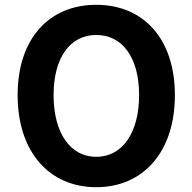

<svg xmlns="http://www.w3.org/2000/svg" viewBox="-20 -774 810 808"><path d="M385.1 13.8C581.3 13.8 716 -132.9 716 -373.6C716 -613.5 581.3 -753.8 385.1 -753.8C188.9 -753.8 54.2 -614.3 54.2 -373.6C54.2 -132.9 188.9 13.8 385.1 13.8ZM385.1 -114C275 -114 205.5 -215.5 205.5 -373.6C205.5 -531.7 275 -626.8 385.1 -626.8C495.2 -626.8 565.4 -531.7 565.4 -373.6C565.4 -215.5 495.2 -114 385.1 -114Z"/></svg>

Font: Source Han Sans JP VF
Style: Regular
Weight: 250
Designer: Ryoko NISHIZUKA 西塚涼子 (kana, bopomofo & ideographs); Paul D. Hunt (Latin, Greek & Cyrillic); Sandoll Communications 산돌커뮤니
Foundry: Adobe
Version: Version 2.004;hotconv 1.0.118;makeotfexe 2.5.65603